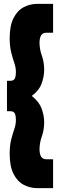

<svg xmlns="http://www.w3.org/2000/svg" viewBox="-20 -760 305 991"><path d="M30 34Q30 -10 38 -40.5Q46 -71 54 -94.5Q62 -118 62 -139Q62 -163 56.5 -174.5Q51 -186 33 -186H16V-343H33Q51 -343 56.5 -354.5Q62 -366 62 -390Q62 -411 54 -434.5Q46 -458 38 -489Q30 -520 30 -563Q30 -628 50 -667Q70 -706 102.5 -723Q135 -740 171 -740H254V-591H219Q184 -591 184 -539Q184 -507 196 -473Q208 -439 208 -400Q208 -364 194.5 -328Q181 -292 144 -265Q181 -236 194.5 -200.5Q208 -165 208 -129Q208 -90 196 -56Q184 -22 184 10Q184 62 219 62H254V211H171Q135 211 102.5 194Q70 177 50 138Q30 99 30 34Z"/></svg>

Font: Georama Condensed Black
Style: Regular
Weight: 900
Width: 3
Designer: Jean-Baptiste Levee
Foundry: Production Type
Version: Version 1.000